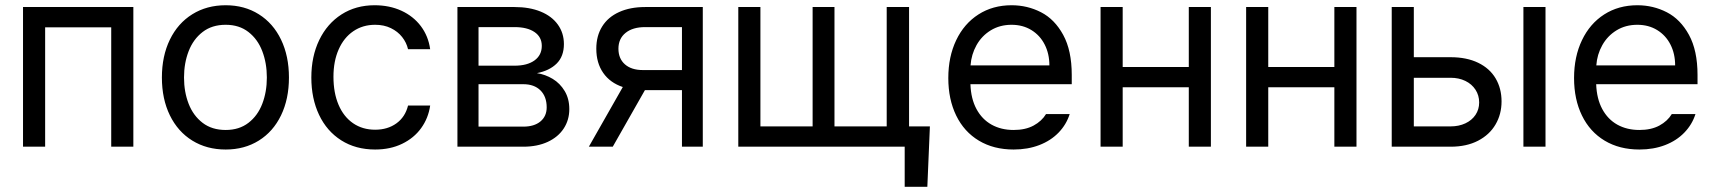

<svg xmlns="http://www.w3.org/2000/svg" viewBox="-20 -557 6507 729"><path d="M67.4 -530.3H486.3V0H402.3V-453.1H151.4V0H67.4Z M594.7 -262.7Q594.7 -344.2 625 -406.5Q655.3 -468.8 710.2 -502.9Q765.1 -537.1 836.9 -537.1Q908.2 -537.1 962.6 -502.9Q1017.1 -468.8 1047.1 -406.5Q1077.1 -344.2 1077.1 -262.7Q1077.1 -181.2 1047.1 -119.1Q1017.1 -57.1 962.6 -23.2Q908.2 10.7 836.9 10.7Q765.1 10.7 710.2 -23.2Q655.3 -57.1 625 -119.1Q594.7 -181.2 594.7 -262.7ZM993.2 -262.7Q993.2 -317.4 975.8 -362.8Q958.5 -408.2 923.3 -435.5Q888.2 -462.9 836.9 -462.9Q784.7 -462.9 749.3 -435.5Q713.9 -408.2 696.3 -362.8Q678.7 -317.4 678.7 -262.7Q678.7 -208 696.3 -162.8Q713.9 -117.7 749.3 -90.6Q784.7 -63.5 836.9 -63.5Q888.2 -63.5 923.3 -90.6Q958.5 -117.7 975.8 -162.8Q993.2 -208 993.2 -262.7Z M1162.1 -262.7Q1162.1 -342.8 1192.1 -405Q1222.2 -467.3 1276.6 -502.2Q1331.1 -537.1 1402.3 -537.1Q1458.5 -537.1 1503.9 -516.4Q1549.3 -495.6 1577.9 -457.8Q1606.4 -419.9 1613.3 -370.1H1529.3Q1523.4 -395.5 1506.8 -416.5Q1490.2 -437.5 1464.1 -450.2Q1438 -462.9 1404.3 -462.9Q1357.4 -462.9 1321.5 -438.5Q1285.6 -414.1 1265.9 -369.4Q1246.1 -324.7 1246.1 -265.6Q1246.1 -204.6 1265.4 -159.2Q1284.7 -113.8 1320.6 -89.1Q1356.4 -64.5 1404.3 -64.5Q1451.7 -64.5 1485.1 -88.6Q1518.6 -112.8 1529.3 -156.2H1613.3Q1606.4 -108.4 1579.1 -70.6Q1551.8 -32.7 1506.8 -11Q1461.9 10.7 1404.3 10.7Q1330.6 10.7 1275.6 -24.2Q1220.7 -59.1 1191.4 -121.1Q1162.1 -183.1 1162.1 -262.7Z M1716.8 -530.3H1933.6Q1990.7 -530.3 2033 -512.9Q2075.2 -495.6 2098.1 -463.6Q2121.1 -431.6 2121.1 -389.6Q2121.1 -343.3 2093.8 -315.9Q2066.4 -288.6 2018.6 -279.3Q2050.3 -274.4 2078.4 -257.6Q2106.4 -240.7 2124 -211.4Q2141.6 -182.1 2141.6 -142.6Q2141.6 -101.6 2120.4 -69.1Q2099.1 -36.6 2059.6 -18.3Q2020 0 1966.8 0H1716.8ZM2055.7 -149.4Q2055.7 -190.4 2032 -213.9Q2008.3 -237.3 1966.8 -237.3H1796.9V-76.2H1966.8Q2008.3 -76.2 2032 -95.9Q2055.7 -115.7 2055.7 -149.4ZM2037.1 -382.8Q2037.1 -416.5 2009.5 -435.3Q1981.9 -454.1 1933.6 -454.1H1796.9V-307.6H1933.6Q1981.9 -307.6 2009.5 -327.6Q2037.1 -347.7 2037.1 -382.8Z M2569.3 -214.8H2428.7L2306.6 0H2215.8L2344.7 -226.6Q2296.4 -242.7 2270.3 -280.3Q2244.1 -317.9 2244.1 -372.1Q2244.1 -420.9 2266.4 -456.5Q2288.6 -492.2 2330.6 -511.2Q2372.6 -530.3 2429.7 -530.3H2648.4V0H2569.3ZM2420.9 -291H2569.3V-454.1H2429.7Q2382.3 -454.1 2355.2 -432.1Q2328.1 -410.2 2328.1 -372.1Q2328.1 -334.5 2352.8 -312.7Q2377.4 -291 2420.9 -291Z M3501 152.3H3415V0H2783.2V-530.3H2867.2V-77.1H3065.4V-530.3H3148.4V-77.1H3346.7V-530.3H3431.6V-77.1H3510.7Z M3580.6 -260.7Q3580.6 -341.8 3610.6 -404.5Q3640.6 -467.3 3695.1 -502.2Q3749.5 -537.1 3820.8 -537.1Q3880.9 -537.1 3932.6 -510.5Q3984.4 -483.9 4016.8 -424.6Q4049.3 -365.2 4049.3 -272.5V-237.3H3664.6Q3666.5 -182.1 3687.5 -143.1Q3708.5 -104 3744.9 -83.7Q3781.2 -63.5 3828.6 -63.5Q3873.5 -63.5 3904.5 -80.3Q3935.5 -97.2 3951.7 -124H4041.5Q4028.8 -84 3999.3 -53.5Q3969.7 -22.9 3926 -6.1Q3882.3 10.7 3828.6 10.7Q3752.9 10.7 3696.8 -22.9Q3640.6 -56.6 3610.6 -118.2Q3580.6 -179.7 3580.6 -260.7ZM3964.4 -308.6Q3964.4 -353 3946.5 -387.9Q3928.7 -422.9 3896 -442.9Q3863.3 -462.9 3820.8 -462.9Q3776.4 -462.9 3741.9 -441.9Q3707.5 -420.9 3687.7 -385.5Q3668 -350.1 3665 -308.6Z M4242.7 -302.7H4493.7V-530.3H4577.6V0H4493.7V-225.6H4242.7V0H4158.7V-530.3H4242.7Z M4795.4 -302.7H5046.4V-530.3H5130.4V0H5046.4V-225.6H4795.4V0H4711.4V-530.3H4795.4Z M5681.2 -171.9Q5681.2 -123.5 5658.4 -84.5Q5635.7 -45.4 5592 -22.7Q5548.3 0 5487.8 0H5264.2V-530.3H5348.1V-339.8H5487.8Q5548.8 -339.8 5592.5 -318.6Q5636.2 -297.4 5658.7 -259.3Q5681.2 -221.2 5681.2 -171.9ZM5487.8 -77.1Q5519 -77.1 5543.7 -88.6Q5568.4 -100.1 5582.3 -120.8Q5596.2 -141.6 5596.2 -168Q5596.2 -194.8 5582.3 -216.3Q5568.4 -237.8 5543.7 -249.8Q5519 -261.7 5487.8 -261.7H5348.1V-77.1ZM5764.2 -530.3H5848.1V0H5764.2Z M5956.5 -260.7Q5956.5 -341.8 5986.6 -404.5Q6016.6 -467.3 6071 -502.2Q6125.5 -537.1 6196.8 -537.1Q6256.8 -537.1 6308.6 -510.5Q6360.4 -483.9 6392.8 -424.6Q6425.3 -365.2 6425.3 -272.5V-237.3H6040.5Q6042.5 -182.1 6063.5 -143.1Q6084.5 -104 6120.8 -83.7Q6157.2 -63.5 6204.6 -63.5Q6249.5 -63.5 6280.5 -80.3Q6311.5 -97.2 6327.6 -124H6417.5Q6404.8 -84 6375.2 -53.5Q6345.7 -22.9 6302 -6.1Q6258.3 10.7 6204.6 10.7Q6128.9 10.7 6072.8 -22.9Q6016.6 -56.6 5986.6 -118.2Q5956.5 -179.7 5956.5 -260.7ZM6340.3 -308.6Q6340.3 -353 6322.5 -387.9Q6304.7 -422.9 6272 -442.9Q6239.3 -462.9 6196.8 -462.9Q6152.3 -462.9 6117.9 -441.9Q6083.5 -420.9 6063.7 -385.5Q6043.9 -350.1 6041 -308.6Z"/></svg>

Font: Pretendard JP
Style: Regular
Weight: 400
Designer: Base glyphs from Inter by Rasmus Andersson; Hangeul glyphs from Noto Sans CJK(Source Han Sans) by Jang Soo-young and Kan
Foundry: Kil Hyung-jin
Version: Version 1.309